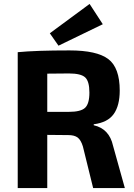

<svg xmlns="http://www.w3.org/2000/svg" viewBox="-20 -955 683 975"><path d="M277 -723 233 -786 435 -935 502 -832ZM614 0H453L401 -211Q391 -244 374.5 -256.5Q358 -269 327 -269L220 -270V0H70V-690Q163 -699 333 -699Q472 -699 530 -655Q588 -611 588 -495Q588 -419 557.5 -376Q527 -333 456 -324V-319Q535 -301 554 -215ZM220 -387H330Q390 -387 412 -407.5Q434 -428 434 -485Q434 -542 412.5 -562Q391 -582 330 -582L220 -581Z"/></svg>

Font: Exo 2.0
Style: Bold
Weight: 700
Designer: Natanael Gama
Version: Version 1.001;PS 001.001;hotconv 1.0.70;makeotf.lib2.5.58329